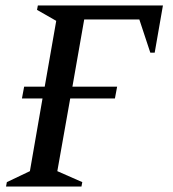

<svg xmlns="http://www.w3.org/2000/svg" viewBox="-20 -680 630 700"><path d="M2 0 5 -16 89 -56 135 -321H60L68 -364H143L185 -604L115 -644L118 -660H574L544 -488H528L488 -609H287L244 -364H407L399 -321H236L189 -56L280 -16L277 0Z"/></svg>

Font: Spectral SC Medium
Style: Italic
Weight: 500
Italic angle: -10°
Designer: Jean-Baptiste Levee
Foundry: Production Type
Version: Version 2.001